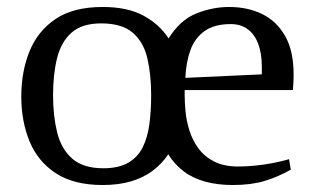

<svg xmlns="http://www.w3.org/2000/svg" viewBox="-20 -520 892 550"><path d="M274 10Q191 10 139.5 -24Q88 -58 64.5 -115.5Q41 -173 41 -243Q41 -315 64.5 -373Q88 -431 139 -465.5Q190 -500 274 -500Q345 -500 390.5 -475.5Q436 -451 463 -410Q496 -463 542.5 -481.5Q589 -500 636 -500Q690 -500 731.5 -479.5Q773 -459 797 -416.5Q821 -374 821 -308Q821 -305 821 -298.5Q821 -292 820.5 -283Q820 -274 819 -262H509V-247Q509 -227 511.5 -200.5Q514 -174 522.5 -146.5Q531 -119 548 -95.5Q565 -72 593 -57.5Q621 -43 663 -43Q684 -43 710 -45.5Q736 -48 762 -53Q788 -58 808 -64L813 -34Q776 -13 737.5 -1.5Q699 10 647 10Q604 10 568.5 0.5Q533 -9 506.5 -29Q480 -49 462 -78Q444 -51 417.5 -31Q391 -11 355.5 -0.5Q320 10 274 10ZM276 -38Q320 -38 347.5 -54Q375 -70 389 -98.5Q403 -127 408 -165Q413 -203 413 -247Q413 -307 402 -353.5Q391 -400 360 -426.5Q329 -453 270 -453Q215 -453 185 -426.5Q155 -400 143.5 -353.5Q132 -307 132 -247Q132 -189 143.5 -141.5Q155 -94 186.5 -66Q218 -38 276 -38ZM511 -297 730 -307V-330Q730 -366 720 -393.5Q710 -421 690 -436Q670 -451 641 -451Q594 -451 566 -431Q538 -411 525.5 -376.5Q513 -342 511 -297Z"/></svg>

Font: Manuale
Style: Regular
Weight: 400
Designer: Eduardo Tunni / Pablo Cosgaya
Foundry: Eduardo Tunni / Pablo Cosgaya
Version: Version 1.002